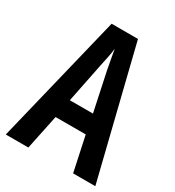

<svg xmlns="http://www.w3.org/2000/svg" viewBox="-173 -868 841 921"><g transform="rotate(30 248.0 -408.0)"><path d="M373 -51 332 -243H165L125 -51H0L174 -765H320L496 -51ZM267 -559Q260 -593 256 -618Q252 -643 247 -669Q245 -646 238.5 -615.5Q232 -585 227 -561L184 -347H312Z"/></g></svg>

Font: Noto Sans Tamil UI ExtraCondensed SemiBold
Style: Regular
Weight: 600
Width: 2
Designer: Jelle Bosma - Monotype Design Team
Foundry: Monotype Imaging Inc.
Version: Version 2.004; ttfautohint (v1.8.4.7-5d5b)